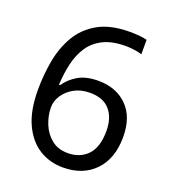

<svg xmlns="http://www.w3.org/2000/svg" viewBox="-134 -825 840 937"><g transform="rotate(20 286.0 -357.0)"><path d="M55 -305Q55 -382 68.5 -456.5Q82 -531 117.5 -591.5Q153 -652 217 -688Q281 -724 382 -724Q403 -724 428.5 -722Q454 -720 470 -715V-640Q452 -646 429.5 -649Q407 -652 384 -652Q315 -652 269 -629Q223 -606 196.5 -566Q170 -526 158 -474Q146 -422 143 -363H149Q172 -398 213 -422.5Q254 -447 318 -447Q411 -447 468 -390.5Q525 -334 525 -230Q525 -118 463.5 -54Q402 10 298 10Q230 10 175 -24Q120 -58 87.5 -128Q55 -198 55 -305ZM297 -64Q360 -64 399 -104.5Q438 -145 438 -230Q438 -298 403.5 -338Q369 -378 300 -378Q253 -378 218 -358.5Q183 -339 163.5 -309Q144 -279 144 -247Q144 -204 161 -161.5Q178 -119 212 -91.5Q246 -64 297 -64Z"/></g></svg>

Font: Noto Sans Linear A
Style: Regular
Weight: 400
Designer: Monotype Design Team
Foundry: Monotype Imaging Inc.
Version: Version 2.002; ttfautohint (v1.8.4.7-5d5b)